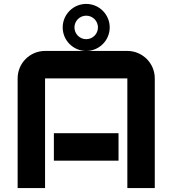

<svg xmlns="http://www.w3.org/2000/svg" viewBox="-20 -960 880 980"><path d="M300 -820C300 -753.8 353.8 -700 420 -700C486.2 -700 540 -753.8 540 -820C540 -886.2 486.2 -940 420 -940C353.8 -940 300 -886.2 300 -820ZM70 0H210V-560H630V0H770V-560C770 -637.3 707.3 -700 630 -700H210C132.7 -700 70 -637.3 70 -560ZM255 -140H585V-280H255ZM360 -820C360 -853.1 386.9 -880 420 -880C453.1 -880 480 -853.1 480 -820C480 -786.9 453.1 -760 420 -760C386.9 -760 360 -786.9 360 -820Z"/></svg>

Font: Abstante
Style: Regular
Weight: 500
Designer: Valerio Brotto (Silverblur_type)
Version: Version 1.000;Glyphs 3.1.2 (3151)